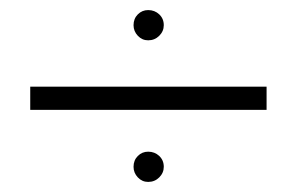

<svg xmlns="http://www.w3.org/2000/svg" viewBox="-20 -476 589 381"><path d="M245 -426Q245 -439 253.5 -447.5Q262 -456 274 -456Q287 -456 296 -447.5Q305 -439 305 -426Q305 -414 296 -405Q287 -396 274 -396Q262 -396 253.5 -405Q245 -414 245 -426ZM40 -258V-304H509V-258ZM245 -145Q245 -158 253.5 -166.5Q262 -175 274 -175Q287 -175 296 -166.5Q305 -158 305 -145Q305 -133 296 -124Q287 -115 274 -115Q262 -115 253.5 -124Q245 -133 245 -145Z"/></svg>

Font: Sulphur Point Light
Style: Regular
Weight: 300
Designer: Noponies / Dale Sattler
Foundry: Noponies
Version: Version 1.000; ttfautohint (v1.8)